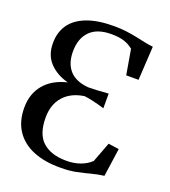

<svg xmlns="http://www.w3.org/2000/svg" viewBox="-138 -854 857 966"><g transform="rotate(20 290.0 -371.0)"><path d="M296 10.5Q211.5 11 150.2 -14.2Q89 -39.5 55.8 -89.2Q22.5 -139 22.5 -212.5Q22.5 -286 64.2 -336.2Q106 -386.5 184.5 -405.5Q121.5 -422.5 84 -462.8Q46.5 -503 47 -567Q47 -624 75.5 -665.2Q104 -706.5 162.2 -729Q220.5 -751.5 308.5 -751.5Q344 -751.5 374.5 -747.5Q405 -743.5 431.2 -738Q457.5 -732.5 480.8 -727.5Q504 -722.5 525.5 -720.5L515 -539.5H449L426 -673.5Q406.5 -690 379.2 -699.5Q352 -709 308.5 -709Q233 -709 194.5 -670Q156 -631 156 -560.5Q156 -497 189 -460.2Q222 -423.5 288.5 -417.5Q311 -417.5 339 -419Q367 -420.5 397.5 -423V-344.5Q360.5 -355.5 334.8 -361.2Q309 -367 288.5 -369.5Q218.5 -359.5 179.5 -315.8Q140.5 -272 140.5 -201.5Q140.5 -113 185 -73Q229.5 -33 309.5 -32.5Q352 -32 386.2 -44.5Q420.5 -57 443 -79L483.5 -186L540.5 -178L519 -27Q485.5 -23 452.2 -14Q419 -5 381.2 2.8Q343.5 10.5 296 10.5Z"/></g></svg>

Font: Merriweather 72pt
Style: Regular
Weight: 400
Version: Version 2.100